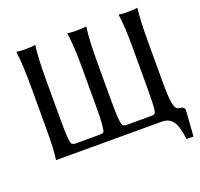

<svg xmlns="http://www.w3.org/2000/svg" viewBox="-152 -916 1304 1254"><g transform="rotate(-20 500.0 -289.0)"><path d="M86.9 -738.3V-747.1L91.8 -746.1L108.4 -744.1Q139.6 -740.2 197.3 -744.1L211.9 -746.1L216.8 -747.1V-738.3Q206.1 -666 206.1 -508.8V-226.6Q206.1 -98.6 215.8 -66.4Q220.7 -52.7 244.1 -51.8H416Q439.5 -51.8 443.4 -64.5Q454.1 -97.7 454.1 -226.6V-508.8Q454.1 -644.5 441.4 -738.3V-747.1L446.3 -746.1L461.9 -744.1Q493.2 -740.2 551.8 -744.1L566.4 -746.1L571.3 -747.1V-738.3Q560.5 -666 559.6 -508.8V-226.6Q559.6 -98.6 570.3 -66.4Q575.2 -52.7 597.7 -51.8H773.4Q798.8 -51.8 800.8 -66.4Q807.6 -87.9 808.1 -131.8Q808.6 -175.8 809.1 -197.8Q809.6 -219.7 809.6 -226.6V-508.8Q809.6 -659.2 797.9 -738.3V-747.1L802.7 -746.1L818.4 -744.1Q846.7 -740.2 907.2 -744.1L921.9 -746.1L926.8 -747.1V-738.3Q917 -667 917 -508.8V-226.6Q917 -130.9 925.3 -85.4Q933.6 -40 958 -38.1Q997.1 -35.2 997.1 -9.8L984.4 168.9H935.5V162.1Q929.7 120.1 919.4 85Q909.2 49.8 886.7 28.3Q864.3 6.8 820.3 6.8H87.9Q98.6 -47.9 98.6 -226.6V-508.8Q98.6 -652.3 86.9 -738.3Z"/></g></svg>

Font: GenEi LateMin P v2
Style: Medium
Weight: 500
Designer: o_tamon (Modified)
Foundry: o_tamon / Adobe Systems Incorporated / FONT 910 / Philipp H. Poll
Version: Version 2.1;Original Version 1.004